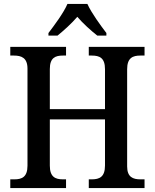

<svg xmlns="http://www.w3.org/2000/svg" viewBox="-20 -951 783 971"><path d="M225 -784V-771H271C303 -797 343 -833 371 -866C399 -833 440 -796 472 -771H518V-784C489 -822 442 -886 422 -931H321C302 -886 254 -822 225 -784ZM32 0H314V-44H298C260 -44 232 -56 232 -113V-347H511V-114C511 -56 483 -44 444 -44H429V0H711V-44H690C653 -44 623 -55 623 -109V-601C623 -659 652 -670 690 -670H711V-714H429V-670H444C483 -670 511 -659 511 -601V-399H232V-602C232 -659 260 -670 298 -670H314V-714H32V-670H50C88 -670 119 -659 119 -604V-113C119 -56 91 -44 53 -44H32Z"/></svg>

Font: Noto Serif SemiCondensed Medium
Style: Regular
Weight: 500
Width: 4
Designer: Monotype Design Team
Foundry: Monotype Imaging Inc.
Version: Version 2.014